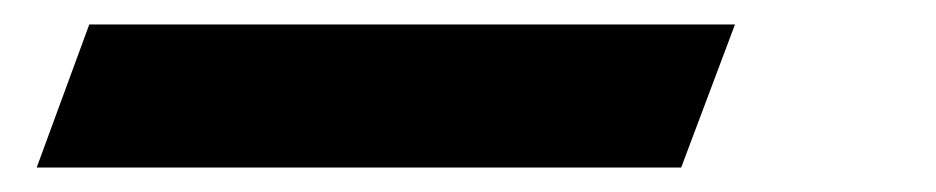

<svg xmlns="http://www.w3.org/2000/svg" viewBox="-20 -20 765 157"><path d="M10 117 53 0H581L537 117Z"/></svg>

Font: Be Vietnam Pro Black
Style: Italic
Weight: 900
Italic angle: -12°
Designer: Lam Bao, Tony Le, Vietanh Nguyen
Foundry: Yellow Type Foundry
Version: Version 1.002; ttfautohint (v1.8.3)